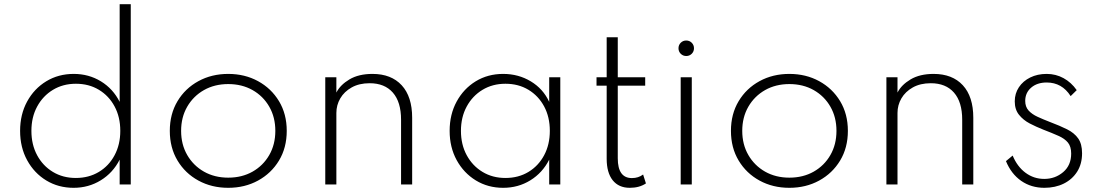

<svg xmlns="http://www.w3.org/2000/svg" viewBox="-20 -881 5258 917"><path d="M331.5 16Q403 16 461.2 -19.8Q519.5 -55.5 551.5 -118.5V0H604.5V-861H551.5V-394.5Q520 -457 462 -492.5Q404 -528 332 -528Q259 -528 201 -492.8Q143 -457.5 109.5 -396Q76 -334.5 76 -256Q76 -177 109.8 -115.5Q143.5 -54 201.2 -19Q259 16 331.5 16ZM342 -31Q280.5 -31 232.5 -60Q184.5 -89 157.2 -139.8Q130 -190.5 130 -256Q130 -321.5 157.5 -372.2Q185 -423 233 -452Q281 -481 342.5 -481Q404.5 -481 452.2 -452.2Q500 -423.5 527.2 -372.8Q554.5 -322 554.5 -256Q554.5 -190.5 527.2 -139.5Q500 -88.5 452 -59.8Q404 -31 342 -31Z M1070 16Q1149 16 1212.2 -18.5Q1275.5 -53 1312.5 -114.2Q1349.5 -175.5 1349.5 -256Q1349.5 -336.5 1312.5 -397.8Q1275.5 -459 1212.2 -493.5Q1149 -528 1070 -528Q991 -528 927.8 -493.5Q864.5 -459 827.8 -397.8Q791 -336.5 791 -256Q791 -175.5 827.8 -114.2Q864.5 -53 927.8 -18.5Q991 16 1070 16ZM1070 -32.5Q1005 -32.5 954.2 -61.2Q903.5 -90 874.2 -140.5Q845 -191 845 -256Q845 -321 874.2 -371.5Q903.5 -422 954.2 -450.8Q1005 -479.5 1070 -479.5Q1135.5 -479.5 1186.2 -450.8Q1237 -422 1266 -371.5Q1295 -321 1295 -256Q1295 -191 1266 -140.5Q1237 -90 1186.2 -61.2Q1135.5 -32.5 1070 -32.5Z M1533.5 0H1586.5V-341.5Q1586.5 -379 1605.2 -411.2Q1624 -443.5 1659.8 -463.5Q1695.5 -483.5 1745.5 -483.5Q1817 -483.5 1856.2 -438.8Q1895.5 -394 1895.5 -309V0H1948.5V-318.5Q1948.5 -419.5 1898.5 -473.8Q1848.5 -528 1759 -528Q1693 -528 1649 -501.8Q1605 -475.5 1586.5 -439V-512H1533.5Z M2383 16Q2455 16 2513 -19.8Q2571 -55.5 2603 -118.5V0H2656V-512H2603V-394.5Q2574 -457 2515 -492.5Q2456 -528 2383 -528Q2310 -528 2252.2 -492.8Q2194.5 -457.5 2161 -396Q2127.5 -334.5 2127.5 -256Q2127.5 -177.5 2161.2 -116Q2195 -54.5 2252.8 -19.2Q2310.5 16 2383 16ZM2394 -31Q2332.5 -31 2284.5 -60Q2236.5 -89 2209 -139.8Q2181.5 -190.5 2181.5 -256Q2181.5 -321.5 2209 -372.2Q2236.5 -423 2284.5 -452Q2332.5 -481 2394 -481Q2456 -481 2503.8 -452.2Q2551.5 -423.5 2578.8 -372.8Q2606 -322 2606 -256Q2606 -190.5 2578.8 -139.5Q2551.5 -88.5 2503.8 -59.8Q2456 -31 2394 -31Z M2988 16Q3033.5 16 3065 -5L3051.5 -47.5Q3029 -30.5 2998 -30.5Q2930.5 -30.5 2930.5 -125V-472H3061.5V-512H2930.5V-703H2877.5V-512H2829V-472H2877.5V-122.5Q2877.5 -56.5 2906.2 -20.2Q2935 16 2988 16Z M3257.5 -613.5Q3273 -613.5 3283.8 -624.2Q3294.5 -635 3294.5 -650.5Q3294.5 -666 3283.8 -676.8Q3273 -687.5 3257.5 -687.5Q3242 -687.5 3231.2 -676.8Q3220.5 -666 3220.5 -650.5Q3220.5 -635 3231.2 -624.2Q3242 -613.5 3257.5 -613.5ZM3231 0H3284V-512H3231Z M3750 16Q3829 16 3892.2 -18.5Q3955.5 -53 3992.5 -114.2Q4029.5 -175.5 4029.5 -256Q4029.5 -336.5 3992.5 -397.8Q3955.5 -459 3892.2 -493.5Q3829 -528 3750 -528Q3671 -528 3607.8 -493.5Q3544.5 -459 3507.8 -397.8Q3471 -336.5 3471 -256Q3471 -175.5 3507.8 -114.2Q3544.5 -53 3607.8 -18.5Q3671 16 3750 16ZM3750 -32.5Q3685 -32.5 3634.2 -61.2Q3583.5 -90 3554.2 -140.5Q3525 -191 3525 -256Q3525 -321 3554.2 -371.5Q3583.5 -422 3634.2 -450.8Q3685 -479.5 3750 -479.5Q3815.5 -479.5 3866.2 -450.8Q3917 -422 3946 -371.5Q3975 -321 3975 -256Q3975 -191 3946 -140.5Q3917 -90 3866.2 -61.2Q3815.5 -32.5 3750 -32.5Z M4213.5 0H4266.5V-341.5Q4266.5 -379 4285.2 -411.2Q4304 -443.5 4339.8 -463.5Q4375.5 -483.5 4425.5 -483.5Q4497 -483.5 4536.2 -438.8Q4575.5 -394 4575.5 -309V0H4628.5V-318.5Q4628.5 -419.5 4578.5 -473.8Q4528.5 -528 4439 -528Q4373 -528 4329 -501.8Q4285 -475.5 4266.5 -439V-512H4213.5Z M4968 16Q5020 16 5060.8 -4.2Q5101.5 -24.5 5124.8 -61.5Q5148 -98.5 5148 -149Q5148 -194 5129.2 -220.2Q5110.5 -246.5 5076.2 -263.5Q5042 -280.5 4995.5 -298Q4963 -310.5 4935.8 -323Q4908.5 -335.5 4892.5 -353.2Q4876.5 -371 4876.5 -399Q4876.5 -438 4905 -462.5Q4933.5 -487 4979 -487Q5052 -487 5093.5 -422L5122.5 -450.5Q5096.5 -487.5 5059.5 -507.8Q5022.5 -528 4979 -528Q4935 -528 4900.5 -511Q4866 -494 4846.2 -464.2Q4826.5 -434.5 4826.5 -397Q4826.5 -358 4846.8 -332.8Q4867 -307.5 4898.2 -291.2Q4929.5 -275 4962.5 -262Q5005.5 -245.5 5035.2 -232.2Q5065 -219 5080.5 -200Q5096 -181 5096 -147.5Q5096 -91.5 5057.8 -59Q5019.5 -26.5 4967.5 -26.5Q4917.5 -26.5 4878 -55.8Q4838.5 -85 4816.5 -138L4784.5 -111.5Q4809.5 -50.5 4857.2 -17.2Q4905 16 4968 16Z"/></svg>

Font: Spartan Light
Style: Regular
Weight: 300
Designer: Matt Bailey, Mirko Velimirovic
Foundry: Matt Bailey
Version: Version 1.003; ttfautohint (v1.8.3)